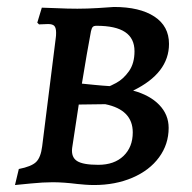

<svg xmlns="http://www.w3.org/2000/svg" viewBox="-20 -523 550 551"><path d="M23 8 34 -38Q70 -45 83.5 -58Q97 -71 101 -103L140 -414Q141 -420 141 -429Q141 -443 136 -448.5Q131 -454 118 -454L92 -453L87 -458L100 -501Q112 -501 143 -499.5Q174 -498 202 -498Q230 -498 262.5 -500Q295 -502 307 -503Q381 -503 423 -475.5Q465 -448 465 -397Q465 -313 362 -263Q410 -250 437 -222Q464 -194 464 -156Q464 -109 436.5 -71.5Q409 -34 360 -13Q311 8 250 8Q237 8 224.5 7Q212 6 202 5Q162 0 131 0Q104 0 69 3.5Q34 7 23 8ZM293 -276Q293 -274 313.5 -285Q334 -296 350 -318.5Q366 -341 366 -376Q366 -413 339 -431Q312 -449 257 -449Q249 -449 246 -445.5Q243 -442 241 -433Q230 -375 215 -283Q225 -282 250 -279.5Q275 -277 293 -276ZM187 -98Q184 -72 201 -61Q218 -50 262 -50Q308 -50 334.5 -75.5Q361 -101 361 -143Q361 -208 282 -224L206 -223Z"/></svg>

Font: Alegreya SC Medium
Style: Italic
Weight: 500
Italic angle: -7°
Designer: Juan Pablo del Peral
Foundry: Huerta Tipografica
Version: Version 2.007; ttfautohint (v1.6)